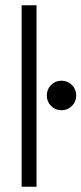

<svg xmlns="http://www.w3.org/2000/svg" viewBox="-20 -708 309 728"><path d="M118.5 0H62V-688H118.5ZM157.5 -345.5Q157.5 -369.5 173.5 -385.8Q189.5 -402 213 -402Q236.5 -402 252.8 -385.8Q269 -369.5 269 -345.5Q269 -322.5 252.5 -306.2Q236 -290 213 -290Q190 -290 173.8 -306.2Q157.5 -322.5 157.5 -345.5Z"/></svg>

Font: League Spartan Light
Style: Regular
Weight: 277
Foundry: The League of Moveable Type
Version: Version 2.002